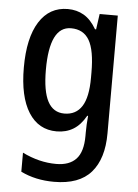

<svg xmlns="http://www.w3.org/2000/svg" viewBox="-55 -593 627 875"><g transform="rotate(5 258.5 -155.0)"><path d="M220 -550Q261 -550 293.5 -531Q326 -512 351 -469H356L366 -540H449V-1Q449 115 394.5 177.5Q340 240 225 240Q140 240 73 207V120Q150 158 228 158Q288 158 319 125Q350 92 350 19V4Q350 -12 351 -33.5Q352 -55 354 -73H350Q326 -30 293 -10Q260 10 217 10Q134 10 88.5 -62Q43 -134 43 -267Q43 -403 89.5 -476.5Q136 -550 220 -550ZM242 -464Q144 -464 144 -266Q144 -168 169 -121Q194 -74 245 -74Q298 -74 325 -116Q352 -158 352 -247V-271Q352 -373 325.5 -418.5Q299 -464 242 -464Z"/></g></svg>

Font: Noto Sans Malayalam Condensed Medium
Style: Regular
Weight: 500
Width: 3
Designer: Jelle Bosma - Monotype Design Team
Foundry: Monotype Imaging Inc.
Version: Version 2.104; ttfautohint (v1.8.4.7-5d5b)